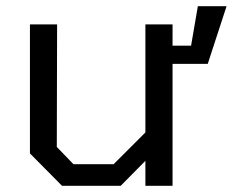

<svg xmlns="http://www.w3.org/2000/svg" viewBox="-20 -602 754 622"><path d="M181 0 77 -105V-523H165L164 -126L218 -70H348L451 -173V-523H539V-454H599L621 -582H714L653 -395H539V0H451V-81L371 0Z"/></svg>

Font: Tomorrow
Style: Regular
Weight: 400
Designer: Tony de Marco, Monica Rizzolli
Foundry: Just in Type
Version: Version 2.002